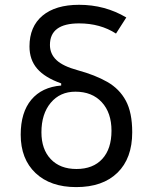

<svg xmlns="http://www.w3.org/2000/svg" viewBox="-20 -762 626 792"><path d="M294.4 9.8Q188 9.8 126.7 -48.1Q65.4 -106 65.4 -206.5Q65.4 -298.3 109.1 -350.6Q152.8 -402.8 232.4 -409.2V-418Q165 -441.9 133.3 -478.8Q101.6 -515.6 101.6 -570.3Q101.6 -652.3 155.3 -697.3Q209 -742.2 306.2 -742.2Q413.1 -742.2 501 -689.9L458.5 -623.5Q393.6 -665.5 306.2 -665.5Q186 -665.5 186 -576.7Q186 -539.6 212.9 -514.2Q239.7 -488.8 300.8 -472.2Q372.6 -452.6 422.6 -424.1Q472.7 -395.5 499 -346.7Q525.4 -297.9 525.4 -216.3Q525.4 -108.9 464.6 -49.6Q403.8 9.8 294.4 9.8ZM295.4 -64.9Q363.8 -64.9 401.9 -106.4Q439.9 -147.9 439.9 -222.7Q439.9 -296.9 399.9 -340.3Q359.9 -383.8 291 -383.8Q227.5 -383.8 189.2 -337.9Q150.9 -292 150.9 -216.3Q150.9 -146 189.5 -105.5Q228 -64.9 295.4 -64.9Z"/></svg>

Font: CaskaydiaMono NF SemiLight
Style: Regular
Weight: 350
Designer: Aaron Bell
Foundry: Saja Typeworks
Version: Version 2111.001; ttfautohint (v1.8.4);Nerd Fonts 3.1.1